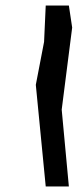

<svg xmlns="http://www.w3.org/2000/svg" viewBox="-20 -822 282 697"><path d="M110 -514 146 -145H230L204 -424L242 -722L230 -802H146L140 -670Z"/></svg>

Font: bitstorm
Style: maxext
Weight: 400
Version: Version 0.2